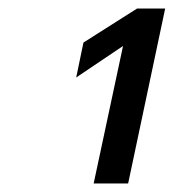

<svg xmlns="http://www.w3.org/2000/svg" viewBox="-20 -835 408 451"><path d="M200 -404 269 -727 159 -653 176 -735 302 -815H368L281 -404Z"/></svg>

Font: Wix Madefor Text Medium
Style: Italic
Weight: 500
Italic angle: -12°
Designer: Dalton Maag Ltd
Foundry: Dalton Maag Ltd
Version: Version 3.100